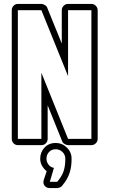

<svg xmlns="http://www.w3.org/2000/svg" viewBox="-20 -740 582 979"><path d="M40 -688Q40 -701 49 -710.5Q58 -720 71 -720H191Q199 -720 209 -714Q219 -708 221 -700L295 -518V-688Q295 -701 304.5 -710.5Q314 -720 327 -720H446Q459 -720 468.5 -710.5Q478 -701 478 -688V-32Q478 -19 468.5 -9.5Q459 0 446 0H327Q319 0 309 -6Q299 -12 297 -20L223 -203V-32Q223 -19 214 -9.5Q205 0 191 0H71Q58 0 49 -9.5Q40 -19 40 -32ZM71 -32H191V-369L327 -32H446V-688H327V-352L191 -688H71ZM218 133Q204 122 194.5 105.5Q185 89 185 69Q185 36 207 12.5Q229 -11 264 -11Q297 -11 321 12.5Q345 36 345 69Q345 91 342.5 108.5Q340 126 334.5 142.5Q329 159 320 174.5Q311 190 297 207Q294 212 285.5 215.5Q277 219 272 219H234Q217 219 207.5 207Q198 195 203 178ZM234 187H272Q284 172 292 159Q300 146 304.5 132Q309 118 311 103Q313 88 313 69Q313 49 298.5 35Q284 21 264 21Q243 21 230 35Q217 49 217 69Q217 86 227.5 99.5Q238 113 255 116Z"/></svg>

Font: Lichte PostBus
Style: Regular
Weight: 400
Designer: Peter Wiegel
Version: Version 1.001